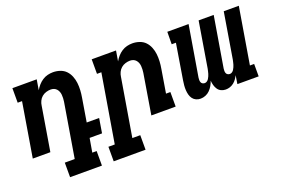

<svg xmlns="http://www.w3.org/2000/svg" viewBox="-98 -839 1997 1365"><g transform="rotate(-20 900.0 -156.5)"><path d="M474 215H233V105H308L376 -304Q378 -317 378.5 -330Q379 -343 378 -355.5Q377 -368 372.5 -379.5Q368 -391 360 -400Q352 -409 340.5 -413.5Q329 -418 316 -418Q299 -418 281 -412.5Q263 -407 249 -395Q235 -383 227 -366Q219 -349 217 -332L162 0H29L97 -410H64V-520H248L235 -442Q246 -461 260.5 -477.5Q275 -494 293.5 -506Q312 -518 332.5 -523Q353 -528 373 -528Q401 -528 427 -519Q453 -510 470.5 -491.5Q488 -473 498 -448Q508 -423 511 -396.5Q514 -370 512.5 -342Q511 -314 506 -286L477 -110H571L553 0H459L441 105H474Z M804 215H563V105H611L697 -410H664V-520H848L835 -442Q846 -461 860.5 -477.5Q875 -494 893.5 -506Q912 -518 932.5 -523Q953 -528 973 -528Q1001 -528 1027 -519Q1053 -510 1070.5 -491.5Q1088 -473 1098 -448Q1108 -423 1111 -396.5Q1114 -370 1112.5 -342Q1111 -314 1106 -286L1077 -110H1110V0H926L976 -304Q978 -317 978.5 -330Q979 -343 978 -355.5Q977 -368 972.5 -379.5Q968 -391 960 -400Q952 -409 940.5 -413.5Q929 -418 916 -418Q899 -418 881 -412.5Q863 -407 849 -395Q835 -383 827 -366Q819 -349 817 -332L744 105H804Z M1487 8Q1469 8 1453 0.5Q1437 -7 1427.5 -21Q1418 -35 1413 -52.5Q1408 -70 1407 -88Q1401 -70 1391 -52.5Q1381 -35 1367 -21Q1353 -7 1334.5 0.5Q1316 8 1297 8Q1279 8 1263.5 1Q1248 -6 1238 -19.5Q1228 -33 1223.5 -50Q1219 -67 1218 -84.5Q1217 -102 1218.5 -120Q1220 -138 1223 -156L1267 -426H1235L1236 -520H1397L1333 -137Q1332 -128 1332 -119.5Q1332 -111 1335 -103Q1338 -95 1345.5 -90.5Q1353 -86 1362 -86Q1371 -86 1379 -91.5Q1387 -97 1392 -105Q1397 -113 1401 -122Q1405 -131 1407.5 -139.5Q1410 -148 1412 -157Q1414 -166 1416 -175L1473 -520H1587L1523 -137Q1522 -128 1522 -119.5Q1522 -111 1525 -103Q1528 -95 1535.5 -90.5Q1543 -86 1552 -86Q1561 -86 1569 -91.5Q1577 -97 1582 -105Q1587 -113 1591 -122Q1595 -131 1597.5 -139.5Q1600 -148 1602 -157Q1604 -166 1606 -175L1663 -520H1777L1706 -94H1738V0H1577L1587 -64Q1580 -50 1570.5 -36.5Q1561 -23 1547.5 -12.5Q1534 -2 1518.5 3Q1503 8 1487 8Z"/></g></svg>

Font: Iosevka HT Extrabold Extended
Style: Italic
Weight: 800
Width: 7
Italic angle: -9°
Monospace: yes
Designer: Belleve Invis
Foundry: Belleve Invis
Version: Version 32.3.0; ttfautohint (v1.8.4)